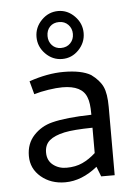

<svg xmlns="http://www.w3.org/2000/svg" viewBox="-48 -647 489 694"><g transform="rotate(-5 196.5 -299.5)"><path d="M38 0ZM77 -317 64 -365Q131 -388 189 -388Q254 -388 288 -368Q318 -346 329.5 -321Q341 -296 341 -248V0H292L278 -36Q221 10 161 10Q109 10 73.5 -20Q38 -50 38 -96Q38 -141 65.5 -170.5Q93 -200 133 -210Q184 -223 276 -225V-228Q276 -269 268 -288Q252 -333 180 -333Q159 -333 129.5 -328.5Q100 -324 77 -317ZM276 -86V-178Q207 -177 174 -170Q137 -162 119 -146.5Q101 -131 101 -103Q101 -74 121.5 -58Q142 -42 170 -42Q203 -42 228 -53.5Q253 -65 276 -86ZM189 -609Q223 -609 248.5 -583Q274 -557 274 -522Q274 -487 249 -461Q224 -435 189 -435Q154 -435 128.5 -461Q103 -487 103 -522Q103 -557 128.5 -583Q154 -609 189 -609ZM189 -569Q168 -569 155.5 -556Q143 -543 143 -522Q143 -502 155.5 -488.5Q168 -475 188 -475Q209 -475 222 -488.5Q235 -502 235 -522Q235 -542 222 -555.5Q209 -569 189 -569Z"/></g></svg>

Font: Cambay Devanagari
Style: Regular
Weight: 400
Designer: Pooja Saxena
Foundry: Pooja Saxena
Version: Version 1.180;PS 001.180;hotconv 1.0.70;makeotf.lib2.5.58329